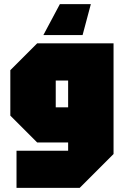

<svg xmlns="http://www.w3.org/2000/svg" viewBox="-20 -770 600 930"><path d="M60 140V-40H310V-80H160L30 -210V-430L160 -560H530V-24L366 140ZM250 -380V-250H310V-380ZM420 -750 380 -600H190L270 -750Z"/></svg>

Font: Tektur Condensed Black
Style: Regular
Weight: 900
Width: 3
Designer: Adam Jagosz
Foundry: Adam Jagosz
Version: Version 1.005;gftools[0.9.30]